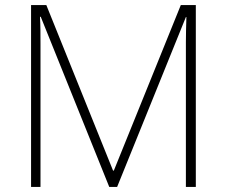

<svg xmlns="http://www.w3.org/2000/svg" viewBox="-20 -734 891 754"><path d="M409 0H440L710 -667H712C711 -632 710 -599 710 -569V0H749V-714H690L427 -64H424L162 -714H102V0H139V-563C139 -602 139 -634 137 -668H140Z"/></svg>

Font: Noto Sans Arabic ExtLt
Style: Regular
Weight: 200
Designer: Monotype Design Team, Nadine Chahine, Nizar Qandah and Khaled Hosny
Foundry: Monotype Imaging Inc.
Version: Version 2.012